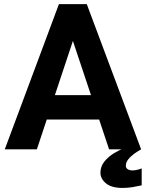

<svg xmlns="http://www.w3.org/2000/svg" viewBox="-20 -731 714 940"><path d="M160.5 0H3.4L268.5 -710.9H367.3L354.4 -583.1ZM319.4 -583.1 305.1 -710.9H404.8L670.9 0H514ZM508.1 -145.9H129.3V-265.3H508.1ZM579.8 189.1Q525.7 189.1 498.7 166.5Q471.7 143.8 471.7 114.4Q471.7 83.5 491.7 59.1Q511.7 34.8 539.6 18.2Q567.6 1.6 591 -6.3L670.9 0Q661.9 5.5 653.2 10.8Q644.5 16.1 636.9 21.8Q618.8 35.1 607.5 49.7Q596.1 64.3 596.1 80.5Q596.1 91.5 605.1 97.4Q614.1 103.3 629.3 103.3Q638.8 103.3 650.1 100.8Q661.4 98.2 673.7 93.6V176.3Q652 181.2 629.4 185.1Q606.8 189.1 579.8 189.1Z"/></svg>

Font: Heebo
Style: Regular
Weight: 400
Designer: Oded Ezer
Foundry: Ezer Type House
Version: Version 3.100